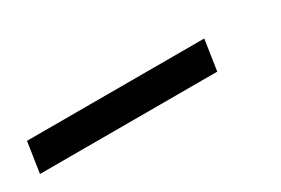

<svg xmlns="http://www.w3.org/2000/svg" viewBox="-3 -127 686 469"><g transform="rotate(-30 339.5 107.0)"><path d="M32 150 45 64H545L532 150Z"/></g></svg>

Font: Chivo SemiBold
Style: Italic
Weight: 600
Italic angle: -8.05°
Designer: Hector Gatti
Foundry: Omnibus-Type
Version: Version 2.002